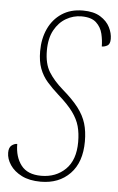

<svg xmlns="http://www.w3.org/2000/svg" viewBox="-53 -761 498 809"><g transform="rotate(5 196.0 -357.0)"><path d="M150 10Q102 10 69.5 -6.5Q37 -23 20 -48.5Q3 -74 3 -100Q3 -122 14.5 -131Q26 -140 38 -140Q38 -85 65 -50Q92 -15 150 -15Q212 -15 252.5 -54.5Q293 -94 293 -170Q293 -207 285 -236.5Q277 -266 255.5 -295.5Q234 -325 193 -361Q165 -386 144 -410Q123 -434 111.5 -464.5Q100 -495 100 -538Q100 -591 119.5 -633Q139 -675 176 -699.5Q213 -724 265 -724Q311 -724 339 -706.5Q367 -689 379.5 -664Q392 -639 392 -615Q392 -593 380.5 -586.5Q369 -580 357 -580Q357 -606 350.5 -633.5Q344 -661 323.5 -680Q303 -699 261 -699Q227 -699 196.5 -681.5Q166 -664 147 -629.5Q128 -595 128 -543Q128 -487 149.5 -452.5Q171 -418 209 -385Q253 -347 277 -315.5Q301 -284 311 -251Q321 -218 321 -175Q321 -87 274 -38.5Q227 10 150 10Z"/></g></svg>

Font: Noto Serif ExtraCondensed Thin
Style: Italic
Weight: 100
Width: 2
Italic angle: -12°
Designer: Monotype Design Team
Foundry: Monotype Imaging Inc.
Version: Version 2.013